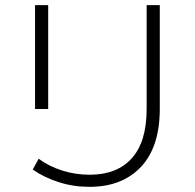

<svg xmlns="http://www.w3.org/2000/svg" viewBox="-20 -720 756 745"><path d="M327 5Q265 5 208.5 -13Q152 -31 107 -62L130 -104Q171 -74 222 -58Q273 -42 328 -42Q434 -42 491.5 -106Q549 -170 549 -297V-700H600V-298Q600 -150 527 -72.5Q454 5 327 5ZM116 -700H167V-297H116Z"/></svg>

Font: Hilab Light
Style: Regular
Weight: 300
Designer: Cristianderson Lima
Foundry: Cristianderson
Version: Version 1.0